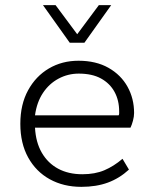

<svg xmlns="http://www.w3.org/2000/svg" viewBox="-20 -716 600 746"><path d="M296 10Q227 10 173.5 -19.5Q120 -49 89.5 -104Q59 -159 59 -235Q59 -310 89 -365Q119 -420 170 -450Q221 -480 285 -480Q353 -480 401.5 -452.5Q450 -425 475.5 -379Q501 -333 501 -277Q501 -263 496.5 -246.5Q492 -230 487 -220H116Q119 -163 142.5 -122.5Q166 -82 206 -60.5Q246 -39 300 -39Q349 -39 385.5 -54.5Q422 -70 456 -99L481 -57Q444 -23 399 -6.5Q354 10 296 10ZM116 -268H441Q443 -271 443 -275Q443 -279 443 -283Q443 -326 425 -359Q407 -392 372.5 -411Q338 -430 286 -430Q244 -430 207.5 -410.5Q171 -391 147 -355Q123 -319 116 -268ZM251 -550 147 -696H196L280 -583L364 -696H412L308 -550Z"/></svg>

Font: Gantari Light
Style: Regular
Weight: 300
Designer: Anugrah Pasau
Foundry: Lafontype
Version: Version 1.000; ttfautohint (v1.8.3)